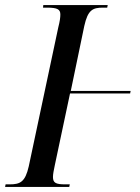

<svg xmlns="http://www.w3.org/2000/svg" viewBox="-40 -734 551 754"><path d="M-20 0H232L234 -10H216C179 -10 168 -16 168 -39C168 -50 171 -65 175 -84L235 -367H471L473 -377H238L291 -632C305 -695 324 -704 364 -704H381L383 -714H130L129 -704H145C186 -704 197 -697 197 -677C197 -666 195 -650 189 -627L73 -81C59 -19 39 -10 -2 -10H-18Z"/></svg>

Font: Noto Serif Display ExtraCondensed Medium
Style: Italic
Weight: 500
Width: 2
Italic angle: -12°
Designer: Monotype Design Team
Foundry: Monotype Imaging Inc.
Version: Version 2.009